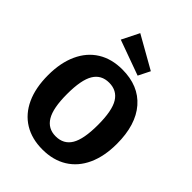

<svg xmlns="http://www.w3.org/2000/svg" viewBox="-271 -1086 1233 1233"><g transform="rotate(45 345.5 -469.5)"><path d="M658 -347Q658 -234 620.5 -152Q583 -70 512.5 -26.5Q442 17 345 17Q248 17 178 -26Q108 -69 70.5 -150.5Q33 -232 33 -347Q33 -459 70.5 -541Q108 -623 178 -666.5Q248 -710 345 -710Q493 -710 575.5 -615Q658 -520 658 -347ZM205 -347Q205 -219 240 -161Q275 -103 345 -103Q417 -103 451.5 -160.5Q486 -218 486 -347Q486 -476 451 -533Q416 -590 345 -590Q274 -590 239.5 -532.5Q205 -475 205 -347ZM482 -831 442 -751 202 -838 261 -956Z"/></g></svg>

Font: FiraGOUPP
Style: Bold
Weight: 700
Designer: bBox Type
Foundry: bBox Type GmbH
Version: Version 1.001